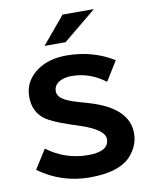

<svg xmlns="http://www.w3.org/2000/svg" viewBox="-91 -859 772 971"><g transform="rotate(-10 295.0 -373.5)"><path d="M297.9 -791H459L288.6 -650.9H180.7ZM91.8 -139.2Q186 -68.8 303.2 -68.8Q409.7 -68.8 409.7 -132.3Q409.7 -180.7 288.6 -221.2L237.8 -237.8Q147.9 -268.1 114.3 -293Q59.6 -334 59.6 -409.7Q59.6 -493.7 133.3 -543.9Q191.9 -584 280.8 -584Q415.5 -584 522.9 -517.1L460.9 -417Q381.8 -477.1 289.6 -477.1Q251.5 -477.1 227.1 -463.4Q196.8 -446.8 196.8 -415Q196.8 -390.6 223.1 -373Q244.1 -358.4 299.8 -341.8L354 -326.2Q549.8 -268.1 549.8 -137.7Q549.8 -72.3 502 -21Q441.4 43.9 292 43.9Q146.5 43.9 29.8 -41Z"/></g></svg>

Font: BIZ UDPGothic
Style: Bold
Weight: 700
Designer: TypeBank Co., Ltd.
Foundry: Morisawa Inc.
Version: Version 1.051